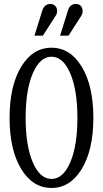

<svg xmlns="http://www.w3.org/2000/svg" viewBox="-20 -928 515 958"><path d="M193.8 -750H151.9L190.9 -875Q201.7 -908.2 231 -908.2Q246.6 -908.2 255.9 -898.2Q265.1 -888.2 265.1 -873Q265.1 -859.4 256.8 -848.1ZM321.8 -750H279.8L318.8 -875Q328.1 -908.2 358.9 -908.2Q374.5 -908.2 383.3 -898.4Q392.1 -888.7 392.1 -873Q392.1 -857.9 384.8 -848.1ZM388.2 -85.4Q330.6 9.8 236.8 9.8Q143.1 9.8 85.4 -85.4Q27.8 -180.7 27.8 -339.8Q27.8 -499 85.4 -594.5Q143.1 -689.9 236.8 -689.9Q330.6 -689.9 388.2 -594.5Q445.8 -499 445.8 -339.8Q445.8 -180.7 388.2 -85.4ZM236.8 -35.2Q294.9 -35.2 330.6 -118.2Q366.2 -201.2 366.2 -339.8Q366.2 -478.5 330.6 -561.8Q294.9 -645 236.8 -645Q179.2 -645 143.6 -561.8Q107.9 -478.5 107.9 -339.8Q107.9 -201.2 143.6 -118.2Q179.2 -35.2 236.8 -35.2Z"/></svg>

Font: Margherita
Style: Regular
Weight: 400
Designer: James Puckett
Foundry: Dunwich Type Founders
Version: Version 1.008;hotconv 1.0.109;makeotfexe 2.5.65596